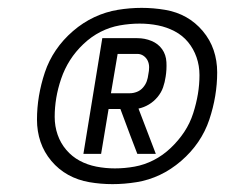

<svg xmlns="http://www.w3.org/2000/svg" viewBox="-20 -905 572 488"><path d="M192 -514 240 -808H329Q348 -808 365 -801Q382 -794 392 -780Q402 -766 403 -747Q404 -728 401 -710Q399 -696 394.5 -683Q390 -670 380.5 -658.5Q371 -647 358.5 -639.5Q346 -632 332 -629L376 -514H329L311 -561L286 -628H256L237 -514ZM310 -668Q319 -668 328 -671.5Q337 -675 343.5 -682.5Q350 -690 353 -698.5Q356 -707 357 -716Q359 -725 359 -734Q359 -743 355.5 -750.5Q352 -758 345 -763Q338 -768 329 -768H279L262 -668ZM266 -437Q236 -437 207 -442Q178 -447 153.5 -460.5Q129 -474 110.5 -496Q92 -518 83 -544.5Q74 -571 74 -601Q74 -631 79 -661Q84 -691 94 -721Q104 -751 122 -777.5Q140 -804 165.5 -826Q191 -848 220 -861.5Q249 -875 279.5 -880Q310 -885 340 -885Q370 -885 399.5 -880Q429 -875 453 -861.5Q477 -848 495.5 -826Q514 -804 523 -777.5Q532 -751 532 -721Q532 -691 527 -661Q522 -631 512 -601Q502 -571 484 -544.5Q466 -518 440.5 -496Q415 -474 386.5 -460.5Q358 -447 327 -442Q296 -437 266 -437ZM272 -477Q297 -477 322 -481.5Q347 -486 370.5 -498Q394 -510 414 -529Q434 -548 448.5 -570Q463 -592 471 -617Q479 -642 483 -666Q487 -690 487 -714Q487 -738 479.5 -759.5Q472 -781 458 -798Q444 -815 424 -825.5Q404 -836 381.5 -840.5Q359 -845 335 -845Q310 -845 284.5 -840.5Q259 -836 235.5 -824Q212 -812 192 -793Q172 -774 158 -752Q144 -730 135.5 -705Q127 -680 123 -656Q119 -632 119 -608Q119 -584 126.5 -562.5Q134 -541 148.5 -524Q163 -507 182.5 -496.5Q202 -486 225 -481.5Q248 -477 272 -477Z"/></svg>

Font: Iosevka Web
Style: Italic
Weight: 400
Italic angle: -9°
Monospace: yes
Designer: Belleve Invis
Foundry: Belleve Invis
Version: Version 28.0.3; ttfautohint (v1.8.3)